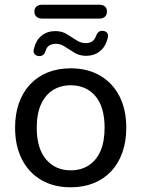

<svg xmlns="http://www.w3.org/2000/svg" viewBox="-20 -786 600 815"><path d="M280 9Q208 9 155 -22Q102 -53 73 -110Q44 -167 44 -244Q44 -302 60.5 -348.5Q77 -395 108 -428Q139 -461 182.5 -478.5Q226 -496 280 -496Q352 -496 405 -465Q458 -434 487 -377.5Q516 -321 516 -244Q516 -186 499.5 -139Q483 -92 452 -59Q421 -26 377.5 -8.5Q334 9 280 9ZM280 -63Q324 -63 356.5 -84Q389 -105 406.5 -145Q424 -185 424 -244Q424 -332 385 -378Q346 -424 280 -424Q237 -424 204.5 -403.5Q172 -383 154 -343Q136 -303 136 -244Q136 -156 175.5 -109.5Q215 -63 280 -63ZM160 -707Q144 -707 135 -715Q126 -723 126 -737Q126 -751 135 -758.5Q144 -766 160 -766H400Q417 -766 425.5 -758.5Q434 -751 434 -737Q434 -723 425.5 -715Q417 -707 400 -707ZM144 -548Q133 -549 126.5 -557Q120 -565 124 -579Q133 -616 157 -635Q181 -654 215 -654Q243 -654 264 -641Q285 -628 304 -615.5Q323 -603 343 -603Q360 -603 371 -610Q382 -617 388 -634Q392 -645 399 -650.5Q406 -656 417 -655Q429 -654 435 -646Q441 -638 437 -624Q428 -587 403.5 -568Q379 -549 346 -549Q318 -549 296.5 -562Q275 -575 256 -587.5Q237 -600 218 -600Q201 -600 189.5 -593Q178 -586 173 -569Q170 -558 162.5 -552.5Q155 -547 144 -548Z"/></svg>

Font: Nunito Medium
Style: Regular
Weight: 500
Designer: Vernon Adams
Foundry: Vernon Adams
Version: Version 3.601